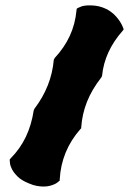

<svg xmlns="http://www.w3.org/2000/svg" viewBox="-20 -703 493 711"><path d="M438 -594.2 434.1 -588.9Q366.7 -512.7 357.9 -421.9L355 -416Q320.3 -371.6 302.2 -326.2Q284.2 -280.8 280.8 -231.9V-228L277.8 -225.1Q207 -144.5 201.2 -39.1V-34.2L196.8 -30.8Q195.8 -29.8 192.1 -26.9Q188.5 -23.9 181.6 -20.8Q174.8 -17.6 164.6 -14.9Q154.3 -12.2 141.1 -12.2Q129.9 -12.2 116.2 -14.6Q102.5 -17.1 86.9 -23.9Q60.1 -34.7 45.7 -48.8Q31.2 -63 24.7 -75.7Q18.1 -88.4 17.1 -97.7Q16.1 -106.9 16.1 -107.9V-112.8L20 -117.2Q54.7 -152.3 75.7 -196.3Q96.7 -240.2 105 -294.9L107.9 -300.8Q170.9 -383.8 179.2 -481.9L183.1 -488.8Q218.3 -526.9 238.3 -569.8Q258.3 -612.8 263.2 -664.1L264.2 -670.9L269 -673.8Q270 -674.8 281.2 -679Q292.5 -683.1 312 -683.1Q336.4 -683.1 355.2 -677Q374 -670.9 387.7 -661.4Q401.4 -651.9 410.6 -641.1Q419.9 -630.4 425.5 -621.1Q431.2 -611.8 433.6 -605.7Q436 -599.6 436 -600.1Z"/></svg>

Font: Hanalei Fill
Style: Regular
Weight: 400
Version: Version 1.000